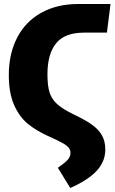

<svg xmlns="http://www.w3.org/2000/svg" viewBox="-20 -715 572 959"><path d="M269 123Q301 101 316.5 85Q332 69 332 49Q332 33 322 21.5Q312 10 289 -2.5Q266 -15 219 -36Q160 -63 118.5 -97Q77 -131 50.5 -190.5Q24 -250 24 -340Q24 -447 66 -527.5Q108 -608 186.5 -651.5Q265 -695 371 -695H532L514 -552H400Q303 -552 260 -498.5Q217 -445 217 -344Q217 -287 227.5 -253.5Q238 -220 265 -195.5Q292 -171 347 -144Q404 -117 437 -94Q470 -71 488 -41Q506 -11 506 32Q506 91 463.5 137.5Q421 184 331 224Z"/></svg>

Font: Fira Sans Condensed ExtraBold
Style: Regular
Weight: 800
Width: 3
Designer: Carrois Corporate & Edenspiekermann AG
Foundry: Carrois Corporate GbR & Edenspiekermann AG
Version: Version 4.203